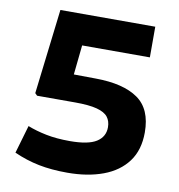

<svg xmlns="http://www.w3.org/2000/svg" viewBox="-80 -773 800 857"><g transform="rotate(10 320.0 -345.0)"><path d="M38 -38 75 -165Q113 -150 160 -140.5Q207 -131 268 -131Q351 -131 388 -154.5Q425 -178 425 -221Q425 -249 410.5 -267.5Q396 -286 360.5 -295.5Q325 -305 261 -305H89L79 -315L125 -700H555V-561H248L234 -427L334 -426Q459 -425 525 -379Q591 -333 591 -227Q591 -147 552 -94.5Q513 -42 443 -16Q373 10 281 10Q209 10 151.5 -1.5Q94 -13 38 -38Z"/></g></svg>

Font: Georama
Style: Bold
Weight: 700
Designer: Jean-Baptiste Levee
Foundry: Production Type
Version: Version 1.000